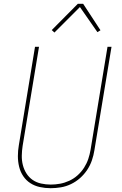

<svg xmlns="http://www.w3.org/2000/svg" viewBox="-20 -981 640 1009"><path d="M246 8Q217 8 189.5 2Q162 -4 139.5 -18.5Q117 -33 102 -55.5Q87 -78 80.5 -105Q74 -132 74 -160.5Q74 -189 79 -218L164 -735H185L99 -215Q95 -189 94.5 -163.5Q94 -138 100 -114Q106 -90 119 -69.5Q132 -49 151.5 -35.5Q171 -22 196 -16.5Q221 -11 247 -11Q271 -11 295.5 -15.5Q320 -20 344 -31Q368 -42 388 -60Q408 -78 422 -100Q436 -122 444 -146Q452 -170 456 -194L545 -735H566L476 -191Q472 -165 463 -138.5Q454 -112 438 -88Q422 -64 400.5 -45Q379 -26 353 -13.5Q327 -1 299.5 3.5Q272 8 246 8ZM266 -810 252 -823 389 -961H417L508 -822L492 -812L400 -944Z"/></svg>

Font: Iosevka Thin Extended
Style: Italic
Weight: 100
Width: 7
Italic angle: -9°
Monospace: yes
Designer: Belleve Invis
Foundry: Belleve Invis
Version: Version 32.5.0; ttfautohint (v1.8.4)